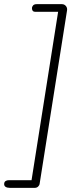

<svg xmlns="http://www.w3.org/2000/svg" viewBox="-86 -725 387 925"><path d="M-39 180Q-51 180 -58.5 175.5Q-66 171 -66 162Q-66 152 -59.5 147.5Q-53 143 -43 143H66L194 -668H87Q75 -668 71.5 -673Q68 -678 68 -685Q68 -693 73.5 -699Q79 -705 91 -705H212Q224 -705 231.5 -696Q239 -687 237 -675L105 160Q104 168 97.5 174Q91 180 82 180Z"/></svg>

Font: Nunito ExtraLight
Style: Italic
Weight: 200
Italic angle: -9°
Designer: Vernon Adams
Foundry: Vernon Adams
Version: Version 3.602